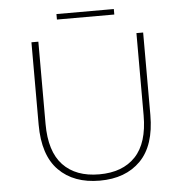

<svg xmlns="http://www.w3.org/2000/svg" viewBox="-56 -882 906 940"><g transform="rotate(-5 396.5 -411.5)"><path d="M397 4Q269 4 195.5 -70.5Q122 -145 122 -295V-700H156V-296Q156 -160 219 -93.5Q282 -27 397 -27Q512 -27 575 -93.5Q638 -160 638 -296V-700H671V-295Q671 -145 597.5 -70.5Q524 4 397 4ZM256 -800V-827H538V-800Z"/></g></svg>

Font: Montserrat ExtraLight
Style: Regular
Weight: 200
Designer: Julieta Ulanovsky
Foundry: Julieta Ulanovsky
Version: Version 9.000; ttfautohint (v1.8.4.7-5d5b)